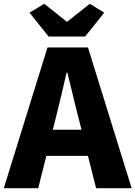

<svg xmlns="http://www.w3.org/2000/svg" viewBox="-28 -995 716 1015"><path d="M422 -802 523 -928 447 -975 328 -881H324L206 -975L128 -928L229 -802ZM251 -309 267 -372C286 -446 306 -533 324 -611H328C348 -535 367 -446 387 -372L403 -309ZM480 0H668L437 -744H223L-8 0H174L217 -171H437Z"/></svg>

Font: Noto Sans Korean Black
Style: Bold
Weight: 900
Designer: Ryoko NISHIZUKA (kana & ideographs); Paul D. Hunt (Latin, Greek & Cyrillic); Wenlong ZHANG (bopomofo); Sandoll Communica
Foundry: Adobe Systems Incorporated
Version: Version 1.000;PS 1;hotconv 1.0.78;makeotf.lib2.5.61930